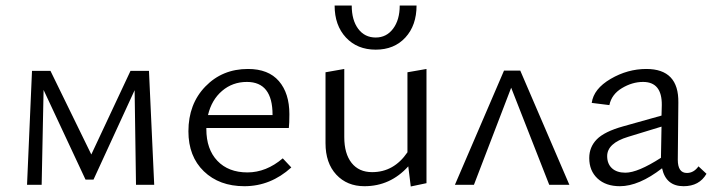

<svg xmlns="http://www.w3.org/2000/svg" viewBox="-20 -670 2581 696"><path d="M539 0H473L468 -343L319 -19H290L138 -344L131 0H78L96 -413H163L311 -110L453 -413H520Z M1005 -96 1036 -63Q961 5 866 5Q775 5 719 -49Q663 -103 663 -194Q663 -293 724.5 -356.5Q786 -420 879 -420Q953 -420 991 -376Q1029 -332 1029 -256Q1029 -222 1027 -206H728V-202Q728 -129 768 -87Q808 -45 877 -45Q945 -45 1005 -96ZM875 -373Q823 -373 785 -340.5Q747 -308 734 -253H968V-254Q968 -373 875 -373Z M1193 -650H1255Q1255 -597 1278.5 -565.5Q1302 -534 1342 -534Q1381 -534 1405 -566Q1429 -598 1429 -650H1490Q1490 -578 1449.5 -534Q1409 -490 1342 -490Q1275 -490 1234 -534Q1193 -578 1193 -650ZM1457 -408 1526 -420V-6L1469 6L1460 -67Q1395 5 1301 5Q1238 5 1199 -37Q1160 -79 1160 -151V-408L1228 -420V-173Q1228 -113 1254.5 -79.5Q1281 -46 1329 -46Q1408 -46 1457 -118Z M2044 0H1971L1833 -352L1698 0H1629L1807 -414H1866Z M2512 -67 2541 -40Q2515 5 2458 5Q2394 5 2380 -60Q2296 5 2227 5Q2176 5 2146 -23Q2116 -51 2116 -97Q2116 -137 2143.5 -165Q2171 -193 2239 -212L2378 -251L2379 -289Q2380 -373 2311 -373Q2272 -373 2234.5 -350.5Q2197 -328 2189 -289L2125 -297Q2132 -348 2193.5 -384Q2255 -420 2323 -420Q2441 -420 2439 -298L2437 -91Q2437 -43 2470 -43Q2495 -43 2512 -67ZM2181 -104Q2181 -76 2198.5 -60Q2216 -44 2247 -44Q2292 -44 2376 -98V-101L2378 -211L2257 -174Q2181 -151 2181 -104Z"/></svg>

Font: EauTestInfant
Style: Regular
Weight: 400
Designer: Christian Thalmann (Catharsis Fonts)
Version: Version 0.001;PS 000.001;hotconv 1.0.88;makeotf.lib2.5.64775